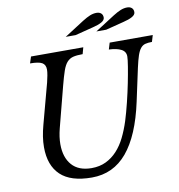

<svg xmlns="http://www.w3.org/2000/svg" viewBox="-101 -1052 1076 1154"><g transform="rotate(-10 437.5 -475.0)"><path d="M200 -599Q205 -619 209 -640.5Q213 -662 213 -676Q213 -706 192 -718Q171 -730 119 -730L132 -770H451L440 -730Q404 -730 382 -724.5Q360 -719 344.5 -702Q329 -685 317.5 -652Q306 -619 292 -565L227 -314Q214 -263 214 -220Q214 -139 255 -92.5Q296 -46 375 -46Q424 -46 462.5 -64.5Q501 -83 531 -115.5Q561 -148 583 -192.5Q605 -237 622 -290Q637 -338 651.5 -397Q666 -456 677 -511Q688 -566 695 -609.5Q702 -653 702 -670Q702 -700 675 -714Q648 -728 600 -730L612 -770H875L863 -730Q838 -730 821.5 -725.5Q805 -721 793 -706Q781 -691 772 -664Q763 -637 753 -592L710 -392Q667 -192 582.5 -91Q498 10 367 10Q238 10 176 -49Q114 -108 114 -219Q114 -251 119 -283.5Q124 -316 134 -353ZM358 -850 478 -927Q505 -944 525 -952Q545 -960 565 -960Q582 -960 592.5 -951Q603 -942 603 -925Q603 -909 582.5 -897.5Q562 -886 528 -878L418 -850ZM545 -850 665 -927Q692 -944 712 -952Q732 -960 752 -960Q769 -960 779.5 -951Q790 -942 790 -925Q790 -909 769.5 -897.5Q749 -886 715 -878L605 -850Z"/></g></svg>

Font: SVN-Libre Baskerville
Style: Italic
Weight: 400
Italic angle: -14°
Designer: Pablo Impallari, Rodrigo Fuenzalida
Foundry: Pablo Impallari, Rodrigo Fuenzalida
Version: Version 1.000; ttfautohint (v1.8.4)